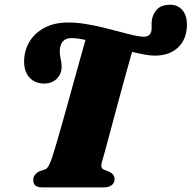

<svg xmlns="http://www.w3.org/2000/svg" viewBox="-20 -812 830 832"><path d="M276 -714.5Q312 -714.5 350.2 -708.2Q388.5 -702 426 -693Q463.5 -684 497.2 -674.8Q531 -665.5 558.5 -659.2Q586 -653 604.5 -653Q617.5 -653 625.2 -659.2Q633 -665.5 636 -678Q637.5 -686.5 637 -697Q636.5 -707.5 637.5 -721.5Q641.5 -751.5 660.5 -771.5Q679.5 -791.5 718 -791.5Q749 -791.5 769.8 -768.8Q790.5 -746 790 -703Q789 -642 751.8 -606.5Q714.5 -571 651.5 -571Q626.5 -571 589.5 -578.8Q552.5 -586.5 510.2 -597.8Q468 -609 426.2 -620.2Q384.5 -631.5 349 -639.2Q313.5 -647 290 -647Q265.5 -647 252.5 -632.8Q239.5 -618.5 239 -590Q239 -577.5 241 -567.2Q243 -557 245 -546.2Q247 -535.5 247 -521Q246.5 -491 225.8 -470.5Q205 -450 171 -450Q131.5 -450 107.5 -476.2Q83.5 -502.5 84.5 -549.5Q85.5 -594.5 108.2 -632Q131 -669.5 173.5 -692Q216 -714.5 276 -714.5ZM422.5 -113Q417.5 -96.5 420 -88.2Q422.5 -80 430 -77L453.5 -68Q476.5 -56 476.5 -37Q476.5 -18.5 463.5 -9.2Q450.5 0 430 0H163.5Q142 0 133 -8.5Q124 -17 124 -31Q124 -45.5 132 -55Q140 -64.5 152.5 -70.5L177 -78.5Q183.5 -81 190.2 -92.5Q197 -104 204.5 -125.5Q210 -141 220 -174.8Q230 -208.5 242.8 -253.5Q255.5 -298.5 269.8 -349.5Q284 -400.5 298 -451.2Q312 -502 324.5 -546.5Q337 -591 346.2 -624Q355.5 -657 360 -671.5L567 -632Q561 -616 551.2 -583Q541.5 -550 529.5 -506.5Q517.5 -463 504.2 -414Q491 -365 478 -317Q465 -269 453.8 -227Q442.5 -185 434.5 -155Q426.5 -125 422.5 -113Z"/></svg>

Font: Fraunces
Style: Italic
Weight: 900
Italic angle: -16°
Version: Version 1.000;[0bf87f6ff]